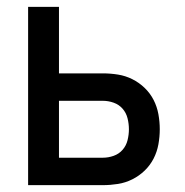

<svg xmlns="http://www.w3.org/2000/svg" viewBox="-20 -540 540 560"><path d="M62 0V-520H152V-326H280Q302 -326 324 -322.5Q346 -319 366 -309Q386 -299 402 -283.5Q418 -268 428 -248.5Q438 -229 442 -207Q446 -185 446 -163Q446 -141 442 -119Q438 -97 428 -77.5Q418 -58 402 -42.5Q386 -27 366 -17Q346 -7 324 -3.5Q302 0 280 0ZM280 -80Q296 -80 311.5 -85.5Q327 -91 337.5 -103Q348 -115 352 -131Q356 -147 356 -163Q356 -179 352 -195Q348 -211 337.5 -223Q327 -235 311.5 -240.5Q296 -246 280 -246H152V-80Z"/></svg>

Font: Iosevka SS18 Medium
Style: Regular
Weight: 500
Monospace: yes
Designer: Belleve Invis
Foundry: Belleve Invis
Version: Version 25.1.1; ttfautohint (v1.8.4)